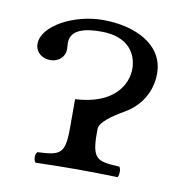

<svg xmlns="http://www.w3.org/2000/svg" viewBox="-58 -496 549 556"><g transform="rotate(10 216.5 -218.5)"><path d="M241 -113V-125C241 -146 277.9 -170.4 310.3 -189C352 -213 383 -256.4 383 -313C383 -399 296 -439 202 -439C118 -439 27 -392 27 -338C27 -314 47 -298 71 -298C96 -298 114 -315 114 -337C114 -343 113 -349 113 -356C113 -397 159 -405 203 -405C284 -405 310 -357 310 -314C310 -269 277 -205 162 -199V-112C162 -36 146 -32 81 -29C78 -26 76 -20 76 -14C76 -8 78 -1 81 2C127 1 154.8 0 202 0C248.8 0 276 1 322 2C325 -1 326 -8 326 -14C326 -20 325 -26 322 -29C257 -32 241 -36 241 -113Z"/></g></svg>

Font: Libertinus Math
Style: Regular
Weight: 400
Designer: Philipp H. Poll
Foundry: Khaled Hosny
Version: Version 6.2